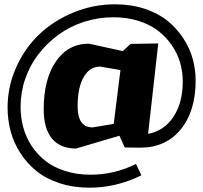

<svg xmlns="http://www.w3.org/2000/svg" viewBox="-20 -744 940 888"><path d="M338.9 -252.9Q338.9 -154.8 408.2 -154.8L505.9 -170.9L537.1 -419.9L442.9 -436Q394.5 -436 366.7 -387Q338.9 -337.9 338.9 -252.9ZM711.9 -543 665 -125Q695.8 -129.9 727.1 -148.9Q772 -177.2 798.6 -233.4Q825.2 -289.6 825.2 -368.2Q825.2 -412.1 813 -454.3Q800.8 -496.6 774.7 -534.7Q748.5 -572.8 711.4 -601.6Q674.3 -630.4 621.1 -647.2Q567.9 -664.1 504.9 -664.1Q434.6 -664.1 368.9 -643.1Q303.2 -622.1 250.5 -583.5Q197.8 -544.9 158.2 -493.9Q118.7 -442.9 96.9 -379.9Q75.2 -316.9 75.2 -250Q75.2 -199.7 87.9 -153.8Q100.6 -107.9 127 -68.1Q153.3 -28.3 191.2 1Q229 30.3 282.2 47.1Q335.4 64 398.9 64Q509.3 64 608.9 14.2L633.8 66.9Q518.1 124 394 124Q318.8 124 255.6 103.3Q192.4 82.5 148.7 47.1Q105 11.7 74.2 -35.9Q43.5 -83.5 29.3 -136.5Q15.1 -189.5 15.1 -246.1Q15.1 -343.8 54.9 -432.6Q94.7 -521.5 161.6 -585.2Q228.5 -648.9 320.3 -686.5Q412.1 -724.1 512.2 -724.1Q586.4 -724.1 649.2 -703.4Q711.9 -682.6 754.6 -647.9Q797.4 -613.3 827.4 -567.4Q857.4 -521.5 871.1 -472.2Q884.8 -422.9 884.8 -372.1Q884.8 -229 815.4 -145Q746.1 -61 628.9 -61L557.1 -62L532.2 -116.2L332 -57.1Q258.3 -57.1 220.2 -103.3Q182.1 -149.4 182.1 -238.8Q182.1 -377.4 238.5 -459.7Q294.9 -542 391.1 -542L547.9 -507.8L584 -541Z"/></svg>

Font: Zantroke
Style: Regular
Weight: 500
Foundry: gluk
Version: Version 0.36